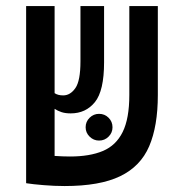

<svg xmlns="http://www.w3.org/2000/svg" viewBox="-20 -606 626 635"><path d="M193.8 9.3Q159.7 9.3 124 6.3Q88.4 3.4 66.9 0V-0.5H66.4V-585.9H160.6V-297.9Q171.4 -290.5 189 -290.5Q212.4 -290.5 229.2 -314.5Q246.1 -338.4 246.1 -403.3V-585.9H324.2V-399.9Q324.2 -305.7 293.9 -268.3Q263.7 -231 213.9 -231Q196.3 -231 183.6 -235.1Q170.9 -239.3 160.6 -246.1V-90.3Q173.8 -89.4 187 -88.9Q200.2 -88.4 211.4 -88.4Q276.9 -88.4 320.3 -106.7Q363.8 -125 385.7 -169.4Q407.7 -213.9 407.7 -292V-585.9H502V-291.5Q502 -189 473.4 -122.3Q444.8 -55.7 377.4 -23.2Q310.1 9.3 193.8 9.3ZM307.6 -141.1Q289.6 -141.1 276.4 -154.1Q263.2 -167 263.2 -185.1Q263.2 -203.6 276.4 -216.6Q289.6 -229.5 307.6 -229.5Q326.2 -229.5 339.1 -216.6Q352.1 -203.6 352.1 -185.1Q352.1 -167 339.1 -154.1Q326.2 -141.1 307.6 -141.1Z"/></svg>

Font: CaskaydiaMono NF
Style: Regular
Weight: 400
Designer: Aaron Bell
Foundry: Saja Typeworks
Version: Version 2111.001; ttfautohint (v1.8.4);Nerd Fonts 3.1.1